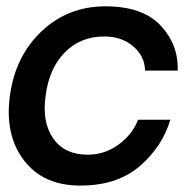

<svg xmlns="http://www.w3.org/2000/svg" viewBox="-20 -575 609 601"><path d="M11.2 -276.9Q28.3 -399.9 110.6 -477.5Q192.9 -555.2 310.1 -555.2Q426.3 -555.2 482.7 -495.1Q539.1 -435.1 536.1 -354H434.1Q433.1 -398.9 397 -429.9Q360.8 -460.9 306.2 -460.9Q231.9 -460.9 182.9 -410.9Q133.8 -360.8 123 -276.9Q110.8 -192.9 146.5 -141.8Q182.1 -90.8 254.9 -90.8Q308.1 -90.8 351.6 -122.8Q395 -154.8 412.1 -200.2H513.2Q488.3 -116.2 417.7 -55.2Q347.2 5.9 231.2 5.9Q115.2 5.9 54.7 -73.5Q-5.9 -152.8 11.2 -276.9Z"/></svg>

Font: Oakes Grotesk
Style: Medium Italic
Weight: 500
Designer: Samuel Oakes
Foundry: Samuel Oakes
Version: Version 1.0 | wf-rip DC20170320